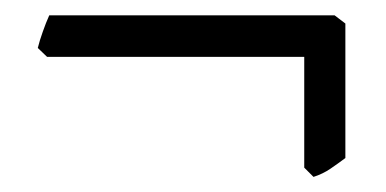

<svg xmlns="http://www.w3.org/2000/svg" viewBox="-20 -322 509 253"><path d="M435.1 -113.8Q425.3 -106.4 415.3 -99.6Q405.3 -92.8 393.1 -88.9L380.9 -101.1V-247.1H42L29.8 -258.8Q32.2 -268.6 36.4 -280.3Q40.5 -292 44.9 -301.8H420.9L435.1 -291Z"/></svg>

Font: Gentium Basic
Style: Regular
Weight: 400
Designer: J. Victor Gaultney and Annie Olsen
Foundry: SIL International
Version: Version 1.100